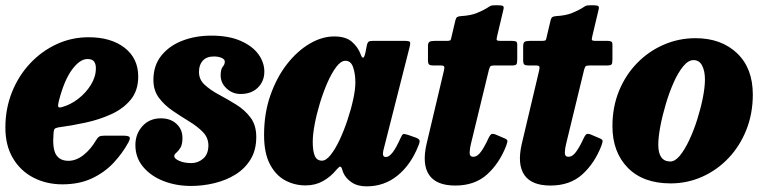

<svg xmlns="http://www.w3.org/2000/svg" viewBox="-25 -672 2850 714"><path d="M-5 -197.5Q-5 -268 19.5 -329.2Q44 -390.5 87 -436.2Q130 -482 185.8 -507.8Q241.5 -533.5 304.5 -533.5Q388 -533.5 438.5 -494.2Q489 -455 489 -387.5Q489 -335.5 461.5 -301.8Q434 -268 389.2 -247.5Q344.5 -227 292.2 -215.8Q240 -204.5 190.5 -198Q180.5 -196 177.5 -191.8Q174.5 -187.5 174 -175Q169.5 -119.5 183.5 -96.8Q197.5 -74 229.5 -74Q258 -74 285.2 -95.2Q312.5 -116.5 333.5 -152.5Q338 -160.5 343.8 -164Q349.5 -167.5 363.5 -167.5H432.5Q452.5 -167.5 456.5 -162.5Q460.5 -157.5 452.5 -142.5Q430.5 -102 397 -66.2Q363.5 -30.5 316.5 -8.5Q269.5 13.5 207 13.5Q147.5 13.5 99.2 -11.5Q51 -36.5 23 -83.8Q-5 -131 -5 -197.5ZM204.5 -273.5Q236.5 -282 265.5 -304.2Q294.5 -326.5 313 -356.5Q331.5 -386.5 331.5 -417.5Q332 -432 325.5 -442.2Q319 -452.5 300.5 -452.5Q271.5 -452.5 242.2 -412.2Q213 -372 193.5 -295Q190 -281 191.5 -275.8Q193 -270.5 204.5 -273.5Z M750 -130.5Q750 -160 729.5 -181Q709 -202 678.5 -220.5Q648 -239 617.5 -259.8Q587 -280.5 566.2 -308Q545.5 -335.5 545.5 -375Q545.5 -428.5 575 -465.2Q604.5 -502 653.5 -520.8Q702.5 -539.5 760.5 -539.5Q825.5 -539.5 869.5 -520.2Q913.5 -501 935.8 -470.5Q958 -440 958 -405.5Q958 -370 934 -346.2Q910 -322.5 869.5 -322.5Q840 -322.5 817.8 -342.8Q795.5 -363 795.5 -392.5Q796 -415.5 803.5 -424Q811 -432.5 811 -443Q811 -451.5 799 -456.8Q787 -462 770.5 -462Q743.5 -462 729.2 -446.5Q715 -431 715 -405.5Q714.5 -376.5 736 -356.8Q757.5 -337 789.2 -320Q821 -303 853 -283.2Q885 -263.5 906.5 -235Q928 -206.5 928 -162.5Q928 -114 907 -79.5Q886 -45 851 -23.2Q816 -1.5 772.8 9Q729.5 19.5 685.5 19.5Q629.5 19.5 582.5 1Q535.5 -17.5 507 -51.8Q478.5 -86 478.5 -132.5Q478.5 -174 504.8 -203Q531 -232 573.5 -232Q609 -232 631.2 -211.5Q653.5 -191 653.5 -159Q653.5 -134.5 645.8 -122.2Q638 -110 630.5 -103.8Q623 -97.5 623 -91.5Q623 -82 641.5 -73.8Q660 -65.5 687 -65.5Q711 -65.5 730.2 -81.8Q749.5 -98 750 -130.5Z M1530 -128Q1502.5 -59 1453.2 -19Q1404 21 1338 21Q1304.5 21 1282.5 6Q1260.5 -9 1251.5 -30Q1249.5 -36 1248.2 -39.5Q1247 -43 1246 -46.5Q1242 -54 1238 -52Q1234 -50 1225 -39.5Q1204.5 -14.5 1176 1.5Q1147.5 17.5 1111.5 17.5Q1070 17.5 1035 -1.5Q1000 -20.5 978.5 -61.8Q957 -103 957 -170Q957 -250.5 980.5 -317.5Q1004 -384.5 1042.2 -433.5Q1080.5 -482.5 1126.5 -509.5Q1172.5 -536.5 1217.5 -536.5Q1261 -536.5 1283.8 -516.5Q1306.5 -496.5 1316 -470.5Q1320 -458.5 1324.8 -457.5Q1329.5 -456.5 1334 -476.5L1339.5 -505Q1341.5 -513 1345.2 -516.5Q1349 -520 1361 -520H1480Q1497 -520 1499.5 -515.8Q1502 -511.5 1498.5 -498L1403 -122Q1401.5 -117.5 1400.2 -110.8Q1399 -104 1399 -100.5Q1399 -88 1410 -88Q1421.5 -88 1434.8 -104.8Q1448 -121.5 1464.5 -158.5Q1470 -171 1474 -173Q1478 -175 1492 -170.5L1522 -160Q1533.5 -155.5 1535.2 -149.8Q1537 -144 1530 -128ZM1296.5 -366Q1296.5 -397.5 1288.2 -421.8Q1280 -446 1259.5 -446Q1243 -446 1226 -423.8Q1209 -401.5 1193.2 -366Q1177.5 -330.5 1165 -289.5Q1152.5 -248.5 1145.2 -210Q1138 -171.5 1138 -144Q1138 -109.5 1145.8 -92Q1153.5 -74.5 1172.5 -74.5Q1187.5 -74.5 1204.5 -95.8Q1221.5 -117 1237.8 -151.5Q1254 -186 1267.2 -225.8Q1280.5 -265.5 1288.5 -302.5Q1296.5 -339.5 1296.5 -366Z M1592 -520H1636Q1649 -520 1650.8 -523.5Q1652.5 -527 1654.5 -537L1668.5 -596.5Q1671 -605.5 1674.5 -608.2Q1678 -611 1688 -612Q1725 -614 1748.8 -623.8Q1772.5 -633.5 1785 -641.5Q1797.5 -650 1801.8 -651.2Q1806 -652.5 1824.5 -652.5Q1839.5 -652.5 1844.8 -650Q1850 -647.5 1847 -636L1824 -539Q1821 -527 1822.2 -523.5Q1823.5 -520 1836.5 -520H1879Q1889.5 -520 1894.2 -517.5Q1899 -515 1898.5 -503V-452Q1898.5 -436.5 1895.2 -432.5Q1892 -428.5 1877 -428.5H1811.5Q1801 -428.5 1798.2 -424.8Q1795.5 -421 1793 -412L1726.5 -138Q1722 -121 1721.5 -105Q1721 -89 1735 -89Q1751 -89 1765.2 -110Q1779.5 -131 1791.5 -158Q1796 -167.5 1800.5 -172Q1805 -176.5 1817.5 -172L1849 -158.5Q1861 -154 1861.8 -149Q1862.5 -144 1857.5 -130Q1832 -64.5 1786.2 -23.2Q1740.5 18 1668 18Q1598 18 1571 -21.2Q1544 -60.5 1561 -135.5L1625.5 -408Q1628 -418 1627.2 -423.2Q1626.5 -428.5 1614 -428.5H1587Q1575.5 -428.5 1571 -431.8Q1566.5 -435 1566.5 -448.5V-499.5Q1566.5 -514 1572.8 -517Q1579 -520 1592 -520Z M1946 -520H1990Q2003 -520 2004.8 -523.5Q2006.5 -527 2008.5 -537L2022.5 -596.5Q2025 -605.5 2028.5 -608.2Q2032 -611 2042 -612Q2079 -614 2102.8 -623.8Q2126.5 -633.5 2139 -641.5Q2151.5 -650 2155.8 -651.2Q2160 -652.5 2178.5 -652.5Q2193.5 -652.5 2198.8 -650Q2204 -647.5 2201 -636L2178 -539Q2175 -527 2176.2 -523.5Q2177.5 -520 2190.5 -520H2233Q2243.5 -520 2248.2 -517.5Q2253 -515 2252.5 -503V-452Q2252.5 -436.5 2249.2 -432.5Q2246 -428.5 2231 -428.5H2165.5Q2155 -428.5 2152.2 -424.8Q2149.5 -421 2147 -412L2080.5 -138Q2076 -121 2075.5 -105Q2075 -89 2089 -89Q2105 -89 2119.2 -110Q2133.5 -131 2145.5 -158Q2150 -167.5 2154.5 -172Q2159 -176.5 2171.5 -172L2203 -158.5Q2215 -154 2215.8 -149Q2216.5 -144 2211.5 -130Q2186 -64.5 2140.2 -23.2Q2094.5 18 2022 18Q1952 18 1925 -21.2Q1898 -60.5 1915 -135.5L1979.5 -408Q1982 -418 1981.2 -423.2Q1980.5 -428.5 1968 -428.5H1941Q1929.5 -428.5 1925 -431.8Q1920.5 -435 1920.5 -448.5V-499.5Q1920.5 -514 1926.8 -517Q1933 -520 1946 -520Z M2252.5 -203Q2252.5 -274.5 2277.2 -334.5Q2302 -394.5 2345 -438.2Q2388 -482 2443.8 -506Q2499.5 -530 2561.5 -530Q2657 -530 2715.8 -474.2Q2774.5 -418.5 2774.5 -320.5Q2774.5 -249 2750.2 -188.5Q2726 -128 2683.5 -83.5Q2641 -39 2585.8 -14.5Q2530.5 10 2469 10Q2366.5 10 2309.5 -48.2Q2252.5 -106.5 2252.5 -203ZM2423 -133.5Q2423 -71.5 2468 -71.5Q2485.5 -71.5 2503.5 -93.5Q2521.5 -115.5 2538.2 -151.2Q2555 -187 2568 -228.2Q2581 -269.5 2588.8 -308.8Q2596.5 -348 2596.5 -376.5Q2596.5 -408 2586 -428.2Q2575.5 -448.5 2554 -448.5Q2534.5 -448.5 2515.5 -425.2Q2496.5 -402 2480 -364.8Q2463.5 -327.5 2450.8 -284.5Q2438 -241.5 2430.5 -201.5Q2423 -161.5 2423 -133.5Z"/></svg>

Font: Besley* Narrow Heavy
Style: Italic
Weight: 800
Width: 4
Italic angle: -13°
Designer: Owen Earl
Foundry: indestructible type*
Version: Version 3.000; ttfautohint (v1.8.3)